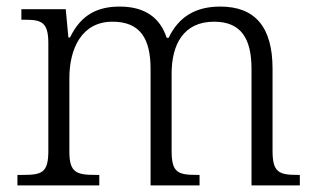

<svg xmlns="http://www.w3.org/2000/svg" viewBox="-20 -564 960 584"><path d="M33 0H282V-32H271C214 -32 191 -38 191 -102V-326C191 -417 229 -498 322 -498C407 -498 438 -446 438 -354V0H587V-32H579C521 -32 502 -39 502 -105V-340C502 -427 537 -498 631 -498C714 -498 745 -446 745 -354V0H892V-32H886C829 -32 809 -39 809 -105V-355C809 -483 755 -544 650 -544C576 -544 524 -514 493 -449H487C467 -510 421 -544 344 -544C279 -544 227 -521 193 -450H188L180 -536H45V-504H55C106 -504 127 -497 127 -433V-105C127 -39 108 -32 50 -32H33Z"/></svg>

Font: Noto Serif Telugu Light
Style: Regular
Weight: 300
Designer: Jelle Bosma - Monotype Design Team
Foundry: Monotype Imaging Inc.
Version: Version 2.005